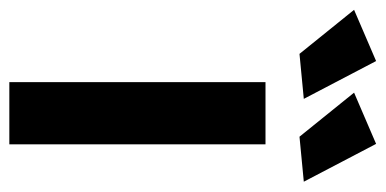

<svg xmlns="http://www.w3.org/2000/svg" viewBox="-292 -584 806 401"><g transform="rotate(90 110.5 -383.0)"><path d="M81 -535H211V0H81ZM37 -766 116 -615 22 -606 -70 -720ZM210 -766 289 -615 195 -606 103 -720Z"/></g></svg>

Font: Montserrat Medium
Style: Regular
Weight: 500
Designer: Julieta Ulanovsky
Foundry: Julieta Ulanovsky
Version: Version 6.001